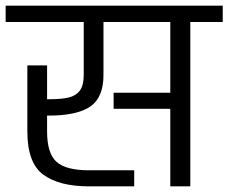

<svg xmlns="http://www.w3.org/2000/svg" viewBox="-30 -661 810 681"><path d="M760 -641V-583H645V0H574V-275H373V-332H574V-583H337V-395Q337 -315 290 -283Q243 -251 143 -251H137V-195Q137 -117 170.5 -87Q204 -57 286 -57H446V0H286Q180 0 123.5 -41.5Q67 -83 67 -195V-429H137V-309H143Q187 -309 213 -315Q239 -321 253 -339.5Q267 -358 267 -395V-583H-10V-641Z"/></svg>

Font: Biryani Light
Style: Regular
Weight: 300
Designer: Dan Reynolds and Mathieu Réguer
Foundry: Dan Reynolds and Mathieu Réguer
Version: Version 1.004; ttfautohint (v1.1) -l 5 -r 5 -G 72 -x 0 -D la